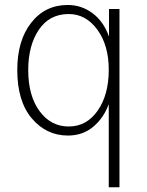

<svg xmlns="http://www.w3.org/2000/svg" viewBox="-20 -538 602 787"><path d="M95.7 -251Q95.7 -145.5 142.1 -82.5Q188.5 -19.5 261.7 -19.5Q335 -19.5 380.4 -84.5Q425.8 -149.4 425.8 -252Q425.8 -352.5 378.9 -416.5Q332 -480.5 261.7 -480.5Q182.6 -480.5 139.2 -416Q95.7 -351.6 95.7 -251ZM50.8 -251Q50.8 -372.1 107.9 -444.8Q165 -517.6 257.8 -517.6Q314.5 -517.6 359.9 -483.4Q405.3 -449.2 426.8 -387.7V-501H469.7V229.5H425.8V-111.3Q405.3 -54.7 362.3 -18.6Q319.3 17.6 258.8 17.6Q169.9 17.6 110.4 -52.7Q50.8 -123 50.8 -251Z"/></svg>

Font: Gothic A1 ExtraLight
Style: Regular
Weight: 275
Designer: HanYang I&C Co.,Ltd.
Foundry: HanYang I&C Co.,Ltd.
Version: Version 2.50